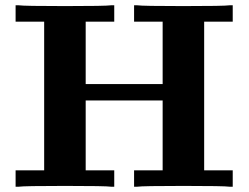

<svg xmlns="http://www.w3.org/2000/svg" viewBox="-20 -706 940 726"><path d="M400 0Q380 -3 226 -3Q70 -3 51 0H39V-62H147V-624H39V-686H51Q70 -683 226 -683Q380 -683 400 -686H412V-624H304V-388H595V-624H487V-686H499Q518 -683 673 -683Q829 -683 848 -686H860V-624H752V-62H860V0H848Q828 -3 674 -3Q518 -3 499 0H487V-62H595V-326H304V-62H412V0Z"/></svg>

Font: KaTeX_Main
Style: Bold
Weight: 700
Version: Version